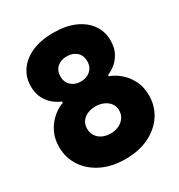

<svg xmlns="http://www.w3.org/2000/svg" viewBox="-172 -827 889 955"><g transform="rotate(-30 273.0 -350.0)"><path d="M273 12Q194 12 136 -17Q78 -46 46.5 -95Q15 -144 15 -204Q15 -246 28.5 -278Q42 -310 62.5 -332.5Q83 -355 104 -368.5Q125 -382 141 -386V-394Q122 -401 99.5 -418Q77 -435 60.5 -464.5Q44 -494 44 -538Q44 -587 71 -626.5Q98 -666 149 -689Q200 -712 273 -712Q346 -712 397 -689Q448 -666 475 -626.5Q502 -587 502 -538Q502 -494 485.5 -464.5Q469 -435 446.5 -418Q424 -401 405 -394V-386Q421 -382 442 -368.5Q463 -355 483.5 -332.5Q504 -310 517.5 -278Q531 -246 531 -204Q531 -144 499.5 -95Q468 -46 410 -17Q352 12 273 12ZM272 -290Q246 -290 225.5 -281Q205 -272 193 -255Q181 -238 181 -214Q181 -190 193 -172Q205 -154 225.5 -144.5Q246 -135 272 -135Q297 -135 318 -144.5Q339 -154 352 -172Q365 -190 365 -214Q365 -238 352 -255Q339 -272 318 -281Q297 -290 272 -290ZM273 -433Q307 -433 328.5 -453Q350 -473 350 -504Q350 -539 328.5 -558Q307 -577 273 -577Q239 -577 217.5 -558Q196 -539 196 -504Q196 -473 217.5 -453Q239 -433 273 -433Z"/></g></svg>

Font: Phudu
Style: Bold
Weight: 700
Version: Version 1.005;gftools[0.9.23]